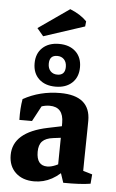

<svg xmlns="http://www.w3.org/2000/svg" viewBox="-54 -789 503 835"><g transform="rotate(5 197.5 -372.0)"><path d="M224.6 -52.7Q224.6 -93.3 225.6 -135.5Q226.6 -177.7 226.6 -214.8V-256.8Q226.6 -326.2 166 -326.2Q127.4 -326.2 89.8 -297.9L40 -253.4Q38.6 -303.7 45.9 -344.7Q118.7 -385.3 207 -385.3Q338.9 -385.3 338.9 -275.9Q338.9 -261.7 338.4 -232.9Q337.9 -204.1 337.4 -170.7Q336.9 -137.2 336.4 -108.2Q335.9 -79.1 335.9 -64.5ZM40 -253.4 44.9 -310.1 140.1 -337.4 95.2 -253.4ZM127 7.3Q76.2 7.3 45.9 -21.2Q15.6 -49.8 15.6 -97.7Q15.6 -198.2 166 -229.5L254.9 -248L263.7 -196.3L193.8 -187.5Q161.1 -183.6 146.2 -168.2Q131.3 -152.8 131.3 -122.1Q131.3 -62 178.2 -62Q211.4 -62 262.2 -98.6L271 -71.3Q209 7.3 127 7.3ZM253.9 2.4 230.5 -67.9 335.9 -92.8V-29.8L318.4 -62L376 -44.9L372.6 -3.9Q328.6 3.4 253.9 2.4ZM183.6 -411.1Q138.2 -411.1 111.3 -436.2Q84.5 -461.3 84.5 -504.3Q84.5 -547.4 111.3 -572.5Q138.1 -597.7 183.6 -597.7Q229 -597.7 255.9 -572.6Q282.7 -547.5 282.7 -504.5Q282.7 -461.4 255.9 -436.3Q229.1 -411.1 183.6 -411.1ZM187 -463.9Q221.2 -463.9 221.2 -500.5Q221.2 -521 210 -533Q198.7 -544.9 180.2 -544.9Q146 -544.9 146 -508.1Q146 -487.8 157.2 -475.8Q168.5 -463.9 187 -463.9ZM111.3 -624.8 83.4 -658 218.6 -752.4Q264.9 -733.9 291.9 -705.6L289.6 -683.2Z"/></g></svg>

Font: Markazi Text
Style: Regular
Weight: 400
Designer: Borna Izadpanah (Arabic designer), Fiona Ross (Arabic design director) and Florian Runge (Latin designer)
Foundry: Borna Izadpanah and Florian Runge
Version: Version 1.000